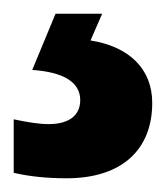

<svg xmlns="http://www.w3.org/2000/svg" viewBox="-41 -20 242 280"><path d="M181 130C181 81 148 48 91 39L108 0H40L6 82C50 85 76 99 76 126C76 148 60 161 30 161C15 161 -2 158 -21 154V232C0 237 26 240 56 240C136 240 181 199 181 130Z"/></svg>

Font: Noto Sans Oriya ExtCond Bold
Style: Bold
Weight: 700
Width: 2
Designer: Amélie Bonet and Sol Matas
Foundry: Google LLC
Version: Version 2.006